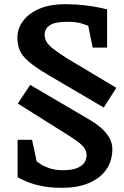

<svg xmlns="http://www.w3.org/2000/svg" viewBox="-20 -732 591 916"><path d="M475 -219 209 -375Q147 -412 115.5 -439.5Q84 -467 73.5 -493.5Q63 -520 63 -554Q63 -594 89 -630.5Q115 -667 166 -689.5Q217 -712 293 -712Q341 -712 382.5 -707Q424 -702 453 -696Q482 -690 491 -687V-505H422L401 -609Q397 -611 371 -619.5Q345 -628 301 -628Q241 -628 217 -611Q193 -594 193 -567Q193 -549 201.5 -533.5Q210 -518 234 -499Q258 -480 304 -451L535 -313ZM274 164Q215 164 171.5 154Q128 144 100.5 131.5Q73 119 64 113V-65H133L155 38Q158 40 173 50.5Q188 61 215.5 70.5Q243 80 281 80Q336 80 364.5 61Q393 42 393 8Q393 -8 385 -21.5Q377 -35 358 -50.5Q339 -66 307 -86L65 -238L124 -327L412 -158Q448 -136 471.5 -113Q495 -90 505.5 -67Q516 -44 516 -21Q516 34 488 75.5Q460 117 406 140.5Q352 164 274 164Z"/></svg>

Font: Faustina
Style: Bold
Weight: 700
Designer: Alfonso Garcia
Foundry: http://www.omnibus-type.com
Version: Version 1.200